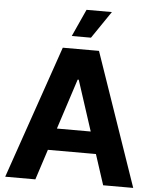

<svg xmlns="http://www.w3.org/2000/svg" viewBox="-61 -995 837 1046"><g transform="rotate(5 357.0 -472.0)"><path d="M172.1 0H7.2L258.4 -727.5H456.4L707.2 0H542.8L360.2 -561.3H354.3ZM162.3 -285.9H551.4V-166.2H162.3ZM301.6 -795.3 369.3 -944.3H508L406.6 -795.3Z"/></g></svg>

Font: Inter Tight
Style: Regular
Weight: 400
Designer: Rasmus Andersson
Foundry: rsms
Version: Version 3.002